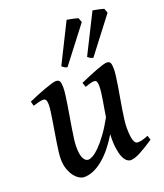

<svg xmlns="http://www.w3.org/2000/svg" viewBox="-136 -805 783 916"><g transform="rotate(-20 256.0 -347.0)"><path d="M491.2 -39.6Q451.7 -13.2 420.9 3.4Q390.1 20 369.6 20Q359.9 20 349.9 11.7Q339.8 3.4 332.5 -14.4Q325.2 -32.2 321.3 -60.8Q317.4 -89.4 319.3 -129.9Q299.8 -97.2 277.8 -69.8Q255.9 -42.5 232.2 -22.5Q208.5 -2.4 183.6 8.8Q158.7 20 133.8 20Q122.6 20 109.4 12.5Q96.2 4.9 84.5 -10.3Q72.8 -25.4 64.9 -47.9Q57.1 -70.3 57.1 -100.1Q57.1 -114.7 59.8 -136.5Q62.5 -158.2 66.4 -183.1Q70.3 -208 74.7 -234.6Q79.1 -261.2 83 -285.4Q86.9 -309.6 89.6 -329.3Q92.3 -349.1 92.3 -361.3Q92.3 -372.6 90.8 -379.2Q89.4 -385.7 86.7 -388.9Q84 -392.1 80.3 -393.1Q76.7 -394 72.3 -394Q67.9 -394 59.8 -392.3Q51.8 -390.6 43.5 -388.2Q34.2 -385.7 22.9 -382.3L16.6 -405.3Q37.1 -414.6 59.8 -423.8Q82.5 -433.1 102.8 -440.4Q123 -447.8 138.9 -452.4Q154.8 -457 161.6 -457Q175.8 -457 180.7 -447.8Q185.5 -438.5 185.5 -416Q185.5 -401.9 182.6 -378.9Q179.7 -356 175.3 -328.9Q170.9 -301.8 166 -272.7Q161.1 -243.7 156.7 -216.6Q152.3 -189.5 149.4 -166.5Q146.5 -143.6 146.5 -129.4Q146.5 -88.9 156 -70.1Q165.5 -51.3 180.7 -51.3Q189.9 -51.3 205.1 -59.8Q220.2 -68.4 239.3 -87.6Q258.3 -106.9 281 -137.7Q303.7 -168.5 328.1 -212.9Q331.1 -233.4 334.7 -254.2Q338.4 -274.9 341.6 -294.4Q344.7 -314 346.9 -331.1Q349.1 -348.1 349.1 -361.3Q349.1 -372.6 347.9 -379.2Q346.7 -385.7 344.2 -388.9Q341.8 -392.1 338.6 -393.1Q335.4 -394 331.1 -394Q326.7 -394 319.3 -392.3Q312 -390.6 304.7 -388.2Q295.9 -385.7 286.6 -382.3L278.8 -405.3Q299.3 -414.6 321.3 -423.8Q343.3 -433.1 362.8 -440.4Q382.3 -447.8 397.5 -452.4Q412.6 -457 419.9 -457Q433.6 -457 438 -447.8Q442.4 -438.5 442.4 -416Q442.4 -401.9 439.5 -379.6Q436.5 -357.4 432.4 -331.3Q428.2 -305.2 423.1 -276.9Q418 -248.5 413.8 -221.9Q409.7 -195.3 406.7 -172.1Q403.8 -148.9 403.8 -132.8Q403.8 -88.4 410.4 -68.4Q417 -48.3 429.2 -48.3Q441.9 -48.3 454.1 -51.5Q466.3 -54.7 483.9 -62ZM237.3 -500Q230 -501 223.9 -504.6Q217.8 -508.3 210.9 -514.2L310.5 -713.9Q315.4 -712.9 323.2 -711.7Q331.1 -710.4 339.6 -708.5Q348.1 -706.5 355.5 -704.8Q362.8 -703.1 366.7 -701.7L375 -679.2ZM368.7 -500Q361.3 -501 355 -504.6Q348.6 -508.3 341.8 -514.2L441.9 -713.9Q446.8 -712.9 454.6 -711.7Q462.4 -710.4 470.7 -708.5Q479 -706.5 486.3 -704.8Q493.7 -703.1 497.6 -701.7L505.9 -679.2Z"/></g></svg>

Font: Gentium Book Basic
Style: Italic
Weight: 400
Italic angle: -8°
Designer: J. Victor Gaultney and Annie Olsen
Foundry: SIL International
Version: Version 1.102; 2013; Maintenance release